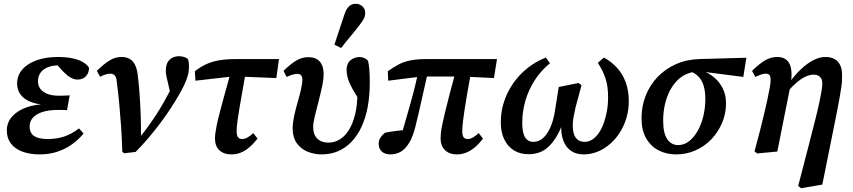

<svg xmlns="http://www.w3.org/2000/svg" viewBox="-20 -799 4490 1011"><path d="M189 14Q137 14 98 -0.5Q59 -15 37.5 -43Q16 -71 16 -112Q16 -154 43.5 -185Q71 -216 117.5 -233Q164 -250 220 -250L218 -247Q172 -250 139 -263.5Q106 -277 88 -301.5Q70 -326 70 -359Q70 -401 97 -432.5Q124 -464 172.5 -481.5Q221 -499 284 -499Q328 -499 361 -492Q394 -485 416 -472.5Q438 -460 449 -442Q448 -412 431 -396Q414 -380 389 -380Q369 -380 350 -391.5Q331 -403 312 -423L268 -471H361L364 -448Q344 -453 327 -454Q310 -455 290 -455Q257 -455 232 -445Q207 -435 193.5 -416.5Q180 -398 180 -370Q180 -347 193.5 -330Q207 -313 231.5 -304Q256 -295 289 -295Q309 -295 319.5 -295.5Q330 -296 347 -297L333 -219Q324 -220 311 -220Q298 -220 284 -220Q237 -220 204 -209.5Q171 -199 153.5 -179.5Q136 -160 136 -134Q136 -98 160 -82.5Q184 -67 230 -67Q281 -67 320.5 -81Q360 -95 396 -123L420 -96Q393 -63 358.5 -38.5Q324 -14 281.5 0Q239 14 189 14Z M624 0Q622 -71 617.5 -135Q613 -199 607.5 -257Q602 -315 595 -367Q594 -384 589.5 -393.5Q585 -403 578 -407Q571 -411 561 -411Q549 -411 536 -407Q523 -403 507 -395L490 -426Q530 -465 559 -482Q588 -499 620 -499Q645 -499 662.5 -489Q680 -479 690.5 -458.5Q701 -438 705 -406Q711 -359 715 -303.5Q719 -248 721 -188.5Q723 -129 722 -69H710Q737 -101 760 -133Q783 -165 803.5 -196.5Q824 -228 842.5 -261Q861 -294 879 -328Q886 -341 891.5 -352.5Q897 -364 901 -375L881 -288L865 -360Q861 -377 857 -393.5Q853 -410 853 -425Q853 -465 872.5 -484Q892 -503 922 -503Q939 -503 950.5 -498.5Q962 -494 968 -490Q972 -483 973.5 -472.5Q975 -462 975 -449Q976 -420 964 -385.5Q952 -351 925 -304Q905 -269 880 -230.5Q855 -192 825 -152Q795 -112 762 -73Q729 -34 694 1L634 8Z M1009 -374 1006 -424Q1036 -447 1066 -461Q1096 -475 1134.5 -481.5Q1173 -488 1228 -488H1449L1435 -388L1238 -396H1201ZM1199 14Q1158 14 1135 -8Q1112 -30 1112 -70Q1112 -82 1114 -98Q1116 -114 1121 -139Q1126 -164 1136 -202.5Q1146 -241 1161.5 -297.5Q1177 -354 1199 -433L1277 -435Q1264 -360 1254.5 -308Q1245 -256 1239.5 -221.5Q1234 -187 1231 -165.5Q1228 -144 1227 -131Q1226 -118 1226 -108Q1226 -86 1233.5 -76.5Q1241 -67 1255 -67Q1269 -67 1283 -75Q1297 -83 1314 -98L1336 -69Q1314 -41 1292 -22.5Q1270 -4 1247 5Q1224 14 1199 14Z M1674 14Q1634 14 1599 -0.5Q1564 -15 1542.5 -45.5Q1521 -76 1521 -123Q1521 -151 1528.5 -186.5Q1536 -222 1546.5 -258Q1557 -294 1564.5 -326Q1572 -358 1572 -379Q1572 -395 1565.5 -402.5Q1559 -410 1545 -410Q1534 -410 1520.5 -406Q1507 -402 1489 -394L1473 -426Q1513 -465 1542.5 -481.5Q1572 -498 1604 -498Q1643 -498 1663.5 -475Q1684 -452 1684 -410Q1684 -380 1675.5 -341Q1667 -302 1656.5 -261.5Q1646 -221 1637.5 -186.5Q1629 -152 1629 -129Q1629 -91 1650.5 -69.5Q1672 -48 1710 -48Q1741 -48 1768.5 -64.5Q1796 -81 1817 -114.5Q1838 -148 1850 -197Q1862 -246 1862 -311Q1862 -330 1861 -347Q1860 -364 1859 -383L1890 -350L1881 -258Q1852 -302 1835.5 -332Q1819 -362 1812 -385.5Q1805 -409 1805 -432Q1805 -465 1826 -482Q1847 -499 1875 -499Q1889 -498 1900 -492.5Q1911 -487 1918 -479Q1923 -457 1925 -431.5Q1927 -406 1927 -361Q1927 -293 1916 -235Q1905 -177 1883.5 -131Q1862 -85 1831 -52.5Q1800 -20 1760.5 -3Q1721 14 1674 14ZM1741 -564Q1754 -603 1767 -643Q1780 -683 1793 -721Q1800 -743 1809 -755.5Q1818 -768 1829 -773.5Q1840 -779 1852 -779Q1874 -779 1888.5 -765.5Q1903 -752 1903 -731Q1903 -714 1895 -699Q1887 -684 1870 -663Q1847 -633 1823 -604.5Q1799 -576 1776 -546Z M2037 14Q2007 14 1990.5 -1Q1974 -16 1974 -42Q1974 -61 1984 -75.5Q1994 -90 2007 -100Q2035 -106 2068.5 -110Q2102 -114 2135 -117L2128 -87L2091 -79Q2104 -124 2117 -169Q2130 -214 2142.5 -258.5Q2155 -303 2166 -348Q2177 -393 2187 -438L2237 -437Q2225 -382 2215 -338.5Q2205 -295 2197 -259Q2189 -223 2181.5 -190.5Q2174 -158 2166 -127Q2154 -80 2135.5 -48.5Q2117 -17 2092.5 -1.5Q2068 14 2037 14ZM2024 -374 2022 -424Q2052 -445 2079 -459.5Q2106 -474 2141.5 -481Q2177 -488 2228 -488H2597L2581 -388L2417 -396H2199ZM2386 14Q2346 14 2323 -8.5Q2300 -31 2300 -71Q2300 -82 2301.5 -98.5Q2303 -115 2308.5 -141Q2314 -167 2323 -206Q2332 -245 2347 -301.5Q2362 -358 2383 -436L2463 -434Q2449 -358 2440 -305.5Q2431 -253 2426 -219.5Q2421 -186 2418.5 -165.5Q2416 -145 2415 -132Q2414 -119 2414 -108Q2414 -86 2421 -76.5Q2428 -67 2443 -67Q2456 -67 2470 -75Q2484 -83 2501 -98L2523 -69Q2502 -41 2479.5 -22.5Q2457 -4 2434 5Q2411 14 2386 14Z M2764 13Q2718 13 2685.5 -7.5Q2653 -28 2635 -65.5Q2617 -103 2617 -155Q2617 -212 2634 -263.5Q2651 -315 2682 -360Q2713 -405 2757 -440Q2801 -475 2854 -496L2876 -466Q2829 -428 2796 -377Q2763 -326 2746.5 -268.5Q2730 -211 2730 -152Q2730 -100 2745 -76Q2760 -52 2788 -52Q2817 -52 2839 -71.5Q2861 -91 2877 -126Q2893 -161 2901 -208L2922 -341L3027 -362L3042 -350L3010 -231Q3004 -205 3000 -182Q2996 -159 2996 -140Q2996 -110 3003 -90.5Q3010 -71 3024.5 -61.5Q3039 -52 3059 -52Q3079 -52 3097.5 -63.5Q3116 -75 3131.5 -96.5Q3147 -118 3158 -147.5Q3169 -177 3175.5 -212.5Q3182 -248 3182 -288Q3182 -344 3168.5 -385.5Q3155 -427 3128 -468L3160 -496Q3200 -474 3229.5 -441.5Q3259 -409 3275 -365Q3291 -321 3291 -266Q3291 -221 3279 -179.5Q3267 -138 3245 -103Q3223 -68 3193.5 -42Q3164 -16 3128 -1Q3092 14 3054 14Q3014 14 2987 -4.5Q2960 -23 2946.5 -58Q2933 -93 2935 -143H2940Q2914 -72 2871.5 -29.5Q2829 13 2764 13Z M3541 14Q3489 14 3447.5 -7.5Q3406 -29 3382 -71.5Q3358 -114 3358 -177Q3358 -240 3380 -295.5Q3402 -351 3442.5 -393.5Q3483 -436 3539 -461Q3595 -486 3662 -488L3910 -495L3894 -394L3675 -422H3648Q3613 -419 3585.5 -404.5Q3558 -390 3537 -365.5Q3516 -341 3501.5 -309.5Q3487 -278 3479.5 -241Q3472 -204 3472 -164Q3472 -97 3493.5 -66Q3515 -35 3551 -35Q3582 -35 3608 -55Q3634 -75 3653.5 -109.5Q3673 -144 3683.5 -187.5Q3694 -231 3694 -278Q3694 -316 3686 -344.5Q3678 -373 3661 -392.5Q3644 -412 3618 -422L3649 -434Q3695 -425 3729.5 -400Q3764 -375 3783.5 -338Q3803 -301 3803 -255Q3803 -201 3782.5 -152.5Q3762 -104 3726.5 -66.5Q3691 -29 3643 -7.5Q3595 14 3541 14Z M3953 -2Q3970 -64 3982 -111.5Q3994 -159 4003 -197Q4012 -235 4019.5 -268.5Q4027 -302 4033 -336Q4038 -362 4038 -378Q4038 -394 4032.5 -402.5Q4027 -411 4014 -411Q3999 -411 3987 -406.5Q3975 -402 3957 -394L3940 -426Q3980 -465 4010 -482Q4040 -499 4073 -499Q4105 -499 4123.5 -482Q4142 -465 4146.5 -431.5Q4151 -398 4142 -347L4073 -1L3967 9ZM4183 180 4239 -36Q4261 -121 4275 -177Q4289 -233 4296 -268Q4303 -303 4306.5 -323.5Q4310 -344 4310 -360Q4310 -382 4298 -394Q4286 -406 4265 -406Q4244 -406 4221.5 -395.5Q4199 -385 4175 -364.5Q4151 -344 4124 -313L4116 -358H4132Q4165 -404 4198 -435Q4231 -466 4263.5 -482.5Q4296 -499 4326 -499Q4356 -499 4375.5 -487.5Q4395 -476 4404.5 -455Q4414 -434 4414 -404Q4414 -390 4413.5 -374.5Q4413 -359 4410 -339Q4407 -319 4402 -290.5Q4397 -262 4389 -220.5Q4381 -179 4369 -120L4310 173L4198 192Z"/></svg>

Font: Source Serif 4 18pt SemiBold
Style: Italic
Weight: 600
Italic angle: -12°
Designer: Frank Grießhammer
Foundry: Adobe Systems Incorporated
Version: Version 4.004;hotconv 1.0.116;makeotfexe 2.5.65601